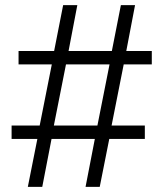

<svg xmlns="http://www.w3.org/2000/svg" viewBox="-20 -725 640 745"><path d="M88 0 125 -186H25V-238H134L181 -475H52V-527H190L225 -705H280L246 -527H414L449 -705H504L470 -527H569V-475H460L413 -238H542V-186H404L367 0H312L348 -186H180L144 0ZM189 -238H358L405 -475H236Z"/></svg>

Font: Nunito Sans 10pt Light
Style: Regular
Weight: 300
Designer: Vernon Adams
Foundry: Vernon Adams
Version: Version 3.101;gftools[0.9.27]